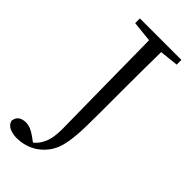

<svg xmlns="http://www.w3.org/2000/svg" viewBox="-324 -782 1008 1008"><g transform="rotate(45 180.0 -278.0)"><path d="M363 -729V-694L259 -683Q258 -612 257.5 -539Q257 -466 257 -391V-218Q257 -162 256 -124.5Q255 -87 252.5 -59.5Q250 -32 246 -8Q236 52 206 92Q176 132 133 152.5Q90 173 43 173Q14 173 -10.5 163Q-35 153 -42 127Q-38 101 -22 90.5Q-6 80 17 80Q36 80 53.5 87Q71 94 93 110L119 129Q146 108 162 71Q178 34 178 -29Q178 -46 177.5 -70.5Q177 -95 176.5 -138Q176 -181 175 -250.5Q174 -320 173 -425.5Q172 -531 170 -682L55 -694V-729Z"/></g></svg>

Font: Shippori Mincho TTF
Style: Regular
Weight: 400
Version: Version 2.100